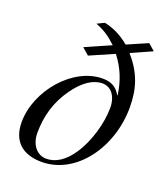

<svg xmlns="http://www.w3.org/2000/svg" viewBox="-129 -773 758 874"><g transform="rotate(20 250.0 -336.0)"><path d="M384 -326C384 -255 357 -157 313 -92C276 -36 233 -10 189 -10C142 -10 111 -52 111 -107C111 -188 132 -263 181 -331C223 -390 269 -420 313 -420C356 -420 384 -383 384 -326ZM482 -637 450 -665 351 -622C311 -655 274 -673 229 -683L194 -666C236 -649 262 -632 297 -599L174 -545L207 -516L324 -567C364 -515 386 -462 396 -393L394 -392C376 -424 351 -441 307 -441C163 -441 27 -281 27 -129C27 -35 83 11 174 11C340 11 467 -164 467 -359C467 -452 443 -521 381 -592Z"/></g></svg>

Font: XITS
Style: Italic
Weight: 400
Italic angle: -16.33°
Designer: MicroPress Inc., with final additions and corrections provided by Coen Hoffman, Elsevier (retired)
Version: Version 1.302